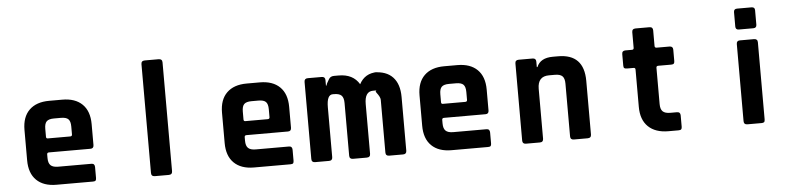

<svg xmlns="http://www.w3.org/2000/svg" viewBox="-43 -933 4886 1162"><g transform="rotate(-5 2400.0 -351.5)"><path d="M482 0H260Q182 0 139 -42Q96 -84 96 -163V-347Q96 -426 139 -468Q182 -510 260 -510H340Q418 -510 461 -468Q504 -426 504 -347V-220Q504 -199 484 -199H232Q220 -199 220 -188V-166Q220 -135 234 -121.5Q248 -108 280 -108H482Q502 -108 502 -86V-20Q502 -9 498 -4.5Q494 0 482 0ZM232 -284H368Q380 -284 380 -295V-343Q380 -375 367 -388Q354 -401 322 -401H280Q248 -401 235 -388Q222 -375 222 -343V-295Q222 -284 232 -284Z M942 0H858Q836 0 836 -21V-682Q836 -703 858 -703H942Q964 -703 964 -682V-21Q964 0 942 0Z M1682 0H1460Q1382 0 1339 -42Q1296 -84 1296 -163V-347Q1296 -426 1339 -468Q1382 -510 1460 -510H1540Q1618 -510 1661 -468Q1704 -426 1704 -347V-220Q1704 -199 1684 -199H1432Q1420 -199 1420 -188V-166Q1420 -135 1434 -121.5Q1448 -108 1480 -108H1682Q1702 -108 1702 -86V-20Q1702 -9 1698 -4.5Q1694 0 1682 0ZM1432 -284H1568Q1580 -284 1580 -295V-343Q1580 -375 1567 -388Q1554 -401 1522 -401H1480Q1448 -401 1435 -388Q1422 -375 1422 -343V-295Q1422 -284 1432 -284Z M1916 0H1831Q1810 0 1810 -21V-489Q1810 -510 1831 -510H1916Q1937 -510 1937 -489V-456H1941Q1941 -465 1960 -495Q1970 -510 1991 -510H2019Q2106 -510 2144 -446Q2178 -510 2252 -510H2231Q2308 -510 2347.5 -468Q2387 -426 2387 -347V-21Q2387 0 2366 0H2281Q2260 0 2260 -21V-341Q2260 -358 2238 -386Q2228 -400 2243 -400H2218Q2167 -400 2167 -323V-21Q2167 0 2145 0H2061Q2040 0 2040 -21V-341Q2040 -373 2026.5 -386.5Q2013 -400 1981 -400H1973Q1937 -400 1937 -324V-21Q1937 0 1916 0Z M2882 0H2660Q2582 0 2539 -42Q2496 -84 2496 -163V-347Q2496 -426 2539 -468Q2582 -510 2660 -510H2740Q2818 -510 2861 -468Q2904 -426 2904 -347V-220Q2904 -199 2884 -199H2632Q2620 -199 2620 -188V-166Q2620 -135 2634 -121.5Q2648 -108 2680 -108H2882Q2902 -108 2902 -86V-20Q2902 -9 2898 -4.5Q2894 0 2882 0ZM2632 -284H2768Q2780 -284 2780 -295V-343Q2780 -375 2767 -388Q2754 -401 2722 -401H2680Q2648 -401 2635 -388Q2622 -375 2622 -343V-295Q2622 -284 2632 -284Z M3197 0H3112Q3091 0 3091 -21V-489Q3091 -510 3112 -510H3197Q3218 -510 3218 -489V-456H3222Q3244 -510 3320 -510H3352Q3509 -510 3509 -347V-21Q3509 0 3487 0H3403Q3382 0 3382 -21V-341Q3382 -373 3368.5 -386.5Q3355 -400 3323 -400H3287Q3218 -400 3218 -324V-21Q3218 0 3197 0Z M3801 -400H3761Q3749 -400 3744.5 -404Q3740 -408 3740 -420V-489Q3740 -510 3761 -510H3801Q3812 -510 3812 -521V-616Q3812 -637 3834 -637H3918Q3939 -637 3939 -616V-521Q3939 -510 3951 -510H4029Q4050 -510 4050 -489V-420Q4050 -409 4045.5 -404.5Q4041 -400 4029 -400H3951Q3939 -400 3939 -389V-168Q3939 -137 3953 -123.5Q3967 -110 3999 -110H4039Q4060 -110 4060 -89V-20Q4060 -9 4055.5 -4.5Q4051 0 4039 0H3978Q3899 0 3855.5 -42Q3812 -84 3812 -162V-389Q3812 -400 3801 -400Z M4436 -596V-683Q4436 -703 4456 -703H4544Q4564 -703 4564 -684V-596Q4564 -576 4544 -576H4456Q4436 -576 4436 -596ZM4436 -21V-489Q4436 -510 4456 -510H4542Q4564 -510 4564 -489V-21Q4564 -8 4559 -4Q4554 0 4544 0H4458Q4436 0 4436 -21Z"/></g></svg>

Font: RajdhaniMono
Style: Bold
Weight: 700
Monospace: yes
Designer: Satya Rajpurohit, Jyotish Sonowal
Foundry: Indian Type Foundry
Version: Version 1.201;PS 1.0;hotconv 1.0.78;makeotf.lib2.5.61930; tt